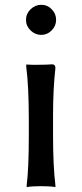

<svg xmlns="http://www.w3.org/2000/svg" viewBox="-20 -766 339 797"><path d="M87.9 -683.6Q87.9 -709 106.9 -727.5Q126 -746.1 151.4 -746.1Q176.8 -746.1 194.8 -727.5Q212.9 -709 212.9 -683.6Q212.9 -658.2 194.3 -639.6Q175.8 -621.1 151.4 -621.1Q126 -621.1 106.9 -639.6Q87.9 -658.2 87.9 -683.6ZM88.9 -489.3V-498H92.8Q100.6 -497.1 112.3 -497.1H137.7Q174.8 -497.1 196.3 -499Q210 -499 210 -483.4Q200.2 -395.5 200.2 -286.1V-204.1Q200.2 -78.1 210 2.9V10.7Q190.4 6.8 150.4 6.8Q110.4 6.8 90.8 10.7V2Q99.6 -66.4 99.6 -204.1V-266.6Q99.6 -407.2 88.9 -489.3Z"/></svg>

Font: GenEi LateGo v2
Style: Medium
Weight: 500
Designer: o_tamon (Modified)
Foundry: o_tamon / Adobe Systems Incorporated / FONT 910 / Philipp H. Poll
Version: Version 2.1;Original Version 1.004